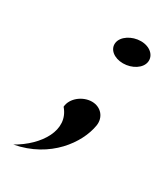

<svg xmlns="http://www.w3.org/2000/svg" viewBox="-120 -374 461 537"><g transform="rotate(30 111.0 -105.5)"><path d="M11 109C119 89 176 7 186 -53C191 -82 171 -105 142 -105C113 -105 82 -82 80 -53C125 -1 80 70 11 109ZM116 -280C113 -258 134 -241 163 -241C192 -241 219 -258 222 -280C225 -302 205 -320 176 -320C147 -320 119 -302 116 -280Z"/></g></svg>

Font: Charger Sport
Style: DfExtObl
Weight: 400
Designer: Jasper
Foundry: Cannot Into Space Fonts
Version: Version 1.1